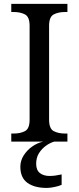

<svg xmlns="http://www.w3.org/2000/svg" viewBox="-20 -717 398 972"><path d="M37.1 0V-41H49.8Q83 -41 106.4 -53.2Q129.9 -65.4 129.9 -111.3V-585.9Q129.9 -631.8 106.4 -644Q83 -656.2 49.8 -656.2H37.1V-697.3H321.3V-656.2H308.6Q275.4 -656.2 252 -644Q228.5 -631.8 228.5 -585.9V-111.3Q228.5 -65.4 252 -53.2Q275.4 -41 308.6 -41H321.3V0ZM216.8 234.4Q154.3 234.4 118.7 208.5Q83 182.6 83 127Q83 96.7 99.6 70.3Q116.2 43.9 142.1 25.4Q168 6.8 198.2 0H253.9Q233.4 5.9 212.4 21Q191.4 36.1 177.2 58.6Q163.1 81.1 163.1 112.3Q163.1 144.5 182.1 159.2Q201.2 173.8 230.5 173.8Q244.1 173.8 259.3 171.9Q274.4 169.9 292 166V218.8Q276.4 225.6 254.4 230Q232.4 234.4 216.8 234.4Z"/></svg>

Font: Noto Serif Todhri
Style: Regular
Weight: 400
Designer: Mikhail Merkuryev
Version: Version 1.000; ttfautohint (v1.8.4.7-5d5b)